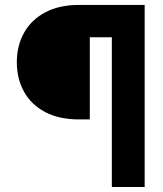

<svg xmlns="http://www.w3.org/2000/svg" viewBox="-20 -747 653 767"><path d="M426.8 0V-598H338.8V-269.9H296.2Q215.6 -269.9 160 -299.5Q104.4 -329.2 75.8 -380.9Q47.2 -432.5 47.2 -498.6Q47.2 -563.9 75.8 -615.6Q104.4 -667.3 160 -697.3Q215.6 -727.3 296.2 -727.3H557.9V0Z"/></svg>

Font: Inter UI Extra Bold
Style: Regular
Weight: 800
Designer: Rasmus Andersson
Foundry: rsms
Version: 3.2;8d6f07862